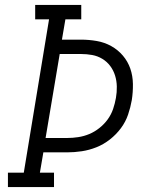

<svg xmlns="http://www.w3.org/2000/svg" viewBox="-20 -755 640 775"><path d="M12 0V-58H76L178 -677H122V-735H308V-677H244L230 -595H307Q339 -595 370.5 -589.5Q402 -584 429 -569Q456 -554 476 -530.5Q496 -507 506 -478Q516 -449 516.5 -416Q517 -383 512 -351Q507 -322 497 -292.5Q487 -263 468 -237.5Q449 -212 423.5 -192Q398 -172 369 -160.5Q340 -149 310 -144.5Q280 -140 251 -140H155L141 -58H198V0ZM164 -198H251Q273 -198 296 -201.5Q319 -205 340.5 -214Q362 -223 381.5 -238.5Q401 -254 415 -273.5Q429 -293 436.5 -315Q444 -337 448 -360Q452 -383 451.5 -406Q451 -429 444.5 -450Q438 -471 425 -488.5Q412 -506 393 -517.5Q374 -529 352 -533Q330 -537 307 -537H221Z"/></svg>

Font: Iosevka Curly Slab LtExObl
Style: Regular
Weight: 300
Width: 7
Italic angle: -9°
Monospace: yes
Designer: Belleve Invis
Foundry: Belleve Invis
Version: Version 11.1.0; ttfautohint (v1.8.3)